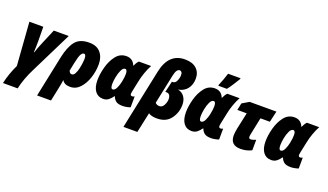

<svg xmlns="http://www.w3.org/2000/svg" viewBox="-88 -1412 3900 2284"><g transform="rotate(20 1862.5 -270.0)"><path d="M196 240Q209 178 235 107Q261 36 302 -44L554 -553H365L288 -371Q272 -333 257.5 -296Q243 -259 235 -231H230Q231 -275 233 -298Q235 -321 234 -372L232 -553H56L96 -7Q37 117 10 240Z M705 -171 726 -275Q745 -365 761.5 -391.5Q778 -418 797 -418Q824 -418 824 -360Q824 -348 820 -312.5Q816 -277 807 -236.5Q798 -196 782 -166.5Q766 -137 742 -137Q716 -137 705 -171ZM618 240 651 83Q657 52 663.5 19.5Q670 -13 672 -40Q699 10 774 10Q846 10 897.5 -45.5Q949 -101 977 -186Q1005 -271 1005 -359Q1005 -449 956 -506Q907 -563 813 -563Q690 -563 634.5 -490Q579 -417 551 -282L442 240Z M1310 -66H1316Q1325 -36 1351.5 -13Q1378 10 1439 10Q1462 10 1490 4.5Q1518 -1 1536 -8L1537 -146Q1521 -137 1507 -137Q1484 -137 1484 -161Q1484 -169 1486.5 -181.5Q1489 -194 1491 -205L1517 -329Q1528 -385 1549 -444.5Q1570 -504 1597 -553H1442Q1429 -541 1417.5 -522.5Q1406 -504 1398 -485H1395Q1365 -563 1283 -563Q1203 -563 1152.5 -498Q1102 -433 1078 -342.5Q1054 -252 1054 -177Q1054 -89 1090 -39.5Q1126 10 1191 10Q1234 10 1262 -13.5Q1290 -37 1310 -66ZM1235 -196Q1235 -232 1245 -284Q1255 -336 1274 -376Q1293 -416 1320 -416Q1347 -416 1347 -360Q1347 -342 1344.5 -317Q1342 -292 1334 -255Q1325 -213 1306.5 -174Q1288 -135 1261 -135Q1235 -135 1235 -196Z M1798 -161 1875 -529Q1886 -582 1901.5 -602Q1917 -622 1936 -622Q1947 -622 1958 -611Q1969 -600 1969 -572Q1969 -536 1952 -499Q1935 -462 1906 -462H1893L1861 -322H1874Q1928 -322 1928 -251Q1928 -217 1908 -177.5Q1888 -138 1851 -138Q1817 -138 1798 -161ZM1711 240 1766 -16Q1803 10 1873 10Q1988 10 2046.5 -68.5Q2105 -147 2105 -247Q2105 -307 2075 -348.5Q2045 -390 1993 -399Q2066 -411 2107 -463.5Q2148 -516 2148 -594Q2148 -671 2097.5 -718Q2047 -765 1951 -765Q1746 -765 1694 -519L1535 240Z M2537 -606Q2567 -645 2594.5 -688.5Q2622 -732 2645 -769L2646 -780H2489Q2481 -752 2461.5 -699Q2442 -646 2430 -619L2428 -606ZM2430 -66H2436Q2445 -36 2471.5 -13Q2498 10 2559 10Q2582 10 2610 4.5Q2638 -1 2656 -8L2657 -146Q2641 -137 2627 -137Q2604 -137 2604 -161Q2604 -169 2606.5 -181.5Q2609 -194 2611 -205L2637 -329Q2648 -385 2669 -444.5Q2690 -504 2717 -553H2562Q2549 -541 2537.5 -522.5Q2526 -504 2518 -485H2515Q2485 -563 2403 -563Q2323 -563 2272.5 -498Q2222 -433 2198 -342.5Q2174 -252 2174 -177Q2174 -89 2210 -39.5Q2246 10 2311 10Q2354 10 2382 -13.5Q2410 -37 2430 -66ZM2355 -196Q2355 -232 2365 -284Q2375 -336 2394 -376Q2413 -416 2440 -416Q2467 -416 2467 -360Q2467 -342 2464.5 -317Q2462 -292 2454 -255Q2445 -213 2426.5 -174Q2408 -135 2381 -135Q2355 -135 2355 -196Z M3071 -23 3072 -156Q3031 -138 3005 -138Q2983 -138 2983 -164Q2983 -173 2985 -182.5Q2987 -192 2988 -200L3032 -413H3151L3183 -553H2844L2758 -502L2739 -413H2858L2813 -203Q2809 -182 2805.5 -157.5Q2802 -133 2802 -115Q2802 10 2930 10Q3010 10 3071 -23Z M3438 -66H3444Q3453 -36 3479.5 -13Q3506 10 3567 10Q3590 10 3618 4.5Q3646 -1 3664 -8L3665 -146Q3649 -137 3635 -137Q3612 -137 3612 -161Q3612 -169 3614.5 -181.5Q3617 -194 3619 -205L3645 -329Q3656 -385 3677 -444.5Q3698 -504 3725 -553H3570Q3557 -541 3545.5 -522.5Q3534 -504 3526 -485H3523Q3493 -563 3411 -563Q3331 -563 3280.5 -498Q3230 -433 3206 -342.5Q3182 -252 3182 -177Q3182 -89 3218 -39.5Q3254 10 3319 10Q3362 10 3390 -13.5Q3418 -37 3438 -66ZM3363 -196Q3363 -232 3373 -284Q3383 -336 3402 -376Q3421 -416 3448 -416Q3475 -416 3475 -360Q3475 -342 3472.5 -317Q3470 -292 3462 -255Q3453 -213 3434.5 -174Q3416 -135 3389 -135Q3363 -135 3363 -196Z"/></g></svg>

Font: Noto Sans Display SemiCondensed Black
Style: Italic
Weight: 900
Width: 4
Designer: Monotype Design team
Foundry: Monotype Imaging Inc.
Version: 1.000